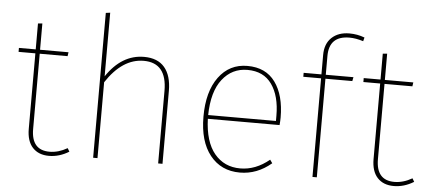

<svg xmlns="http://www.w3.org/2000/svg" viewBox="-50 -848 2177 968"><g transform="rotate(5 1038.0 -363.5)"><path d="M317 -37 327 -20Q278 10 226 10Q173 10 143 -22.5Q113 -55 113 -117V-499H28V-519H113V-650L135 -652V-519H279L276 -499H135V-118Q135 -11 227 -11Q272 -11 317 -37Z M661 -529Q730 -529 765 -487.5Q800 -446 800 -369V0H778V-367Q778 -509 661 -509Q553 -509 471 -384V0H449V-733L471 -736V-414Q548 -529 661 -529Z M1373 -284Q1373 -268 1371 -246H1008Q1012 -130 1061.5 -70.5Q1111 -11 1192 -11Q1270 -11 1339 -68L1351 -51Q1279 10 1192 10Q1097 10 1041 -60Q985 -130 985 -255Q985 -382 1039 -455.5Q1093 -529 1184 -529Q1277 -529 1325 -463Q1373 -397 1373 -284ZM1351 -265V-292Q1351 -391 1309.5 -450Q1268 -509 1186 -509Q1108 -509 1059 -446.5Q1010 -384 1008 -265Z M1684 -716Q1581 -716 1581 -614V-519H1721L1717 -499H1581V0H1559V-499H1469V-519H1559V-617Q1559 -674 1592.5 -705.5Q1626 -737 1682 -737Q1722 -737 1759 -723L1754 -704Q1716 -716 1684 -716Z M2062 -37 2072 -20Q2023 10 1971 10Q1918 10 1888 -22.5Q1858 -55 1858 -117V-499H1773V-519H1858V-650L1880 -652V-519H2024L2021 -499H1880V-118Q1880 -11 1972 -11Q2017 -11 2062 -37Z"/></g></svg>

Font: FiraGO Thin
Style: Regular
Weight: 100
Designer: bBox Type
Foundry: bBox Type GmbH
Version: Version 1.001;PS 001.001;hotconv 1.0.88;makeotf.lib2.5.64775